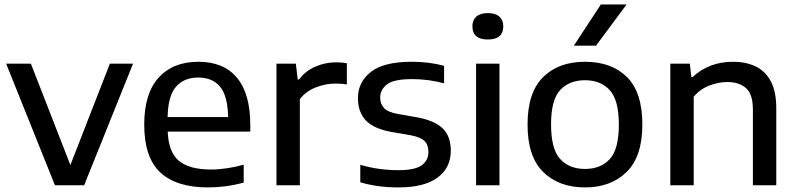

<svg xmlns="http://www.w3.org/2000/svg" viewBox="-20 -828 3560 858"><path d="M225.5 0 7.5 -543.5H118L294.5 -90.5L471 -543.5H574.5L356 0Z M909.5 9.5Q768 9.5 696.2 -57.5Q624.5 -124.5 624.5 -271.5Q624.5 -410 688.8 -481Q753 -552 867 -552Q979 -552 1038.8 -480.8Q1098.5 -409.5 1098.5 -269V-240H729.5Q733 -148.5 779.2 -109.5Q825.5 -70.5 923.5 -70.5Q957 -70.5 993.8 -76Q1030.5 -81.5 1069 -92V-12Q1026 -0.5 987 4.5Q948 9.5 909.5 9.5ZM866 -481.5Q802.5 -481.5 766.8 -440.8Q731 -400 729 -305H999.5Q997.5 -399.5 963.5 -440.5Q929.5 -481.5 866 -481.5Z M1215.5 0V-543.5H1302L1310.5 -473H1316.5Q1344.5 -510.5 1388.8 -530Q1433 -549.5 1481 -549.5Q1507 -549.5 1530 -545.5V-450.5Q1517 -453 1503.2 -453.8Q1489.5 -454.5 1476 -454.5Q1436.5 -454.5 1392.2 -437.8Q1348 -421 1320 -385V0Z M1761 9.5Q1666 9.5 1590 -13.5V-91.5Q1633.5 -79 1675.5 -73.2Q1717.5 -67.5 1761 -67.5Q1833.5 -67.5 1864 -89Q1894.5 -110.5 1894.5 -149Q1894.5 -180.5 1877.2 -197.8Q1860 -215 1815.5 -223.5L1728.5 -238.5Q1648 -253.5 1613.8 -291Q1579.5 -328.5 1579.5 -389.5Q1579.5 -461 1637.2 -506.5Q1695 -552 1820 -552Q1898 -552 1964.5 -534V-455.5Q1895.5 -474.5 1821.5 -474.5Q1739.5 -474.5 1709.2 -450.8Q1679 -427 1679 -392.5Q1679 -365 1695.2 -346.2Q1711.5 -327.5 1756 -319L1842.5 -304Q1920.5 -290 1957.5 -255Q1994.5 -220 1994.5 -154Q1994.5 -78.5 1935.5 -34.5Q1876.5 9.5 1761 9.5Z M2107.5 0V-543.5H2212V0ZM2160 -651.5Q2091 -651.5 2091 -710.5Q2091 -738 2108.5 -753.8Q2126 -769.5 2160 -769.5Q2194 -769.5 2211.5 -753.8Q2229 -738 2229 -710.5Q2229 -651.5 2160 -651.5Z M2594 9.5Q2478 9.5 2407.8 -59Q2337.5 -127.5 2337.5 -271.5Q2337.5 -414.5 2406.8 -483.2Q2476 -552 2594 -552Q2712.5 -552 2781.5 -484Q2850.5 -416 2850.5 -271.5Q2850.5 -128.5 2780.2 -59.5Q2710 9.5 2594 9.5ZM2594 -73Q2664.5 -73 2705 -117.2Q2745.5 -161.5 2745.5 -270.5Q2745.5 -381 2704.8 -425.2Q2664 -469.5 2594 -469.5Q2524 -469.5 2483.2 -425.5Q2442.5 -381.5 2442.5 -272.5Q2442.5 -162 2483.2 -117.5Q2524 -73 2594 -73ZM2544.5 -624 2665 -808H2780L2643.5 -624Z M2975.5 0V-543.5H3062.5L3069.5 -484H3075.5Q3148.5 -552 3256 -552Q3313 -552 3356.5 -531.2Q3400 -510.5 3424.5 -464.8Q3449 -419 3449 -343.5V0H3344.5V-338.5Q3344.5 -407 3313.8 -434.2Q3283 -461.5 3230 -461.5Q3192.5 -461.5 3151.2 -446.2Q3110 -431 3080 -396V0Z"/></svg>

Font: Encode Sans Semi Expanded Medium
Style: Regular
Weight: 500
Width: 6
Designer: Multiple Designers
Foundry: Impallari Type
Version: Version 3.000; ttfautohint (v1.8.3) -l 8 -r 50 -G 200 -x 14 